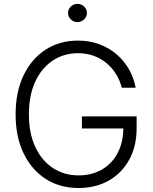

<svg xmlns="http://www.w3.org/2000/svg" viewBox="-20 -943 776 973"><path d="M378.4 9.8Q283.2 9.8 211.4 -36.4Q139.6 -82.5 99.4 -166.5Q59.1 -250.5 59.1 -363.3Q59.1 -477.1 99.4 -561Q139.6 -645 210.9 -691.2Q282.2 -737.3 375 -737.3Q434.6 -737.3 484.4 -718.5Q534.2 -699.7 572.3 -666.5Q610.4 -633.3 634.5 -590.1Q658.7 -546.9 667.5 -498.5H597.2Q587.9 -534.7 568.8 -566.2Q549.8 -597.7 521.5 -621.8Q493.2 -646 456.3 -659.7Q419.4 -673.3 375 -673.3Q303.2 -673.3 247.1 -636Q190.9 -598.6 158.7 -529.3Q126.5 -460 126.5 -363.3Q126.5 -268.1 158.7 -198.7Q190.9 -129.4 247.8 -91.8Q304.7 -54.2 378.4 -54.2Q445.8 -54.2 496.8 -84Q547.9 -113.8 576.4 -168.2Q605 -222.7 605 -296.4L627 -292H395V-353H672.4V-293Q672.4 -201.7 634.8 -133.5Q597.2 -65.4 531 -27.8Q464.8 9.8 378.4 9.8ZM372.6 -831.1Q353 -831.1 338.9 -844.7Q324.7 -858.4 324.7 -877.4Q324.7 -896.5 338.9 -909.9Q353 -923.3 372.6 -923.3Q392.1 -923.3 406.2 -909.9Q420.4 -896.5 420.4 -877.4Q420.4 -858.4 406.2 -844.7Q392.1 -831.1 372.6 -831.1Z"/></svg>

Font: Inter 18pt Light
Style: Regular
Weight: 300
Designer: Rasmus Andersson
Foundry: rsms
Version: Version 4.001;git-66647c0bb